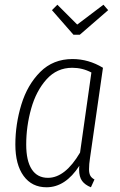

<svg xmlns="http://www.w3.org/2000/svg" viewBox="-20 -782 509 813"><path d="M416 -495 361 -112Q357 -87 357 -65Q357 -49 362 -39Q367 -29 380 -22L365 11Q340 1 327.5 -16Q315 -33 315 -64Q315 -74 316 -80Q257 11 177 11Q115 11 80 -37Q45 -85 45 -170Q45 -256 70.5 -339.5Q96 -423 150.5 -477.5Q205 -532 287 -532Q355 -532 416 -495ZM91 -170Q91 -101 114.5 -65Q138 -29 183 -29Q256 -29 319 -136L367 -475Q329 -495 286 -495Q221 -495 177 -446Q133 -397 112 -322Q91 -247 91 -170ZM418 -762 438 -739 318 -635H291L200 -739L223 -762L307 -678Z"/></svg>

Font: Fira Sans Extra Condensed ExtraLight
Style: Italic
Weight: 275
Width: 3
Italic angle: -8°
Designer: Carrois Corporate & Edenspiekermann AG
Foundry: Carrois Corporate GbR & Edenspiekermann AG
Version: Version 4.203